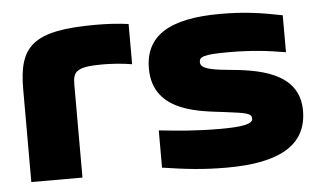

<svg xmlns="http://www.w3.org/2000/svg" viewBox="-42 -574 1093 647"><g transform="rotate(-5 504.0 -250.0)"><path d="M313 -374C337 -374 379 -372 413 -366V-502C377 -507 340 -509 302 -509C88 -509 40 -459 40 -314V0H213V-314C213 -357 222 -374 313 -374Z M711 -178C783 -169 800 -166 800 -148C800 -130 766 -123 690 -123C610 -123 547 -129 483 -136V-10C562 2 619 9 701 9C877 9 973 -42 973 -160C973 -293 829 -310 732 -319C668 -325 641 -333 641 -353C641 -371 655 -378 741 -378C818 -378 876 -371 933 -361V-486C859 -501 804 -509 723 -509C552 -509 468 -458 468 -346C468 -195 635 -188 711 -178Z"/></g></svg>

Font: LT Wave Black
Style: Regular
Weight: 900
Designer: Daniel Lyons
Version: Version 2.5 (Glyphs App)